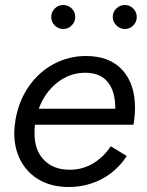

<svg xmlns="http://www.w3.org/2000/svg" viewBox="-20 -736 587 768"><path d="M37 -204Q37 -227 42 -257Q55 -332 95 -390Q135 -448 195 -480Q255 -512 324 -512Q418 -512 469 -456.5Q520 -401 520 -305Q520 -273 514 -237H120Q118 -225 118 -203Q118 -135 156 -96Q194 -57 259 -57Q310 -57 352.5 -82.5Q395 -108 423 -151L487 -112Q449 -53 388 -20.5Q327 12 255 12Q189 12 140 -15Q91 -42 64 -91Q37 -140 37 -204ZM441 -301Q442 -368 412 -406.5Q382 -445 321 -445Q259 -445 209 -405.5Q159 -366 135 -301ZM185 -668Q185 -688 199 -702Q213 -716 233 -716Q253 -716 267 -702Q281 -688 281 -668Q281 -649 267 -634.5Q253 -620 233 -620Q213 -620 199 -634Q185 -648 185 -668ZM479 -716Q499 -716 513 -702Q527 -688 527 -668Q527 -648 513 -634Q499 -620 479 -620Q460 -620 445.5 -634.5Q431 -649 431 -668Q431 -688 445.5 -702Q460 -716 479 -716Z"/></svg>

Font: Oak Sans
Style: Italic
Weight: 400
Italic angle: -9.49998°
Foundry: Erik Kennedy, Walven
Version: Version 1.000